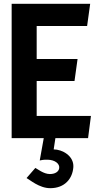

<svg xmlns="http://www.w3.org/2000/svg" viewBox="-20 -723 537 1005"><path d="M172 -414V-587H436L452 -703H41V0H209L188 117C193 116 207 112 230 113C268 114 293 134 290 157C287 177 267 188 241 188C208 188 176 161 165 156L119 209C135 217 185 262 243 262C319 262 360 212 364 151C367 92 305 59 261 59L270 0H441L456 -116H172V-299H370L386 -414Z"/></svg>

Font: Bluebird
Style: Nrw
Weight: 400
Designer: Jasper
Foundry: Cannot Into Space Fonts
Version: Version 0.98